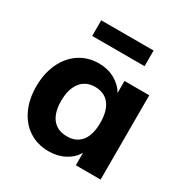

<svg xmlns="http://www.w3.org/2000/svg" viewBox="-167 -856 964 1000"><g transform="rotate(30 315.0 -356.0)"><path d="M569 -507V0H420V-75Q397 -36 355 -14Q313 8 260 8Q194 8 143.5 -24Q93 -56 64.5 -115.5Q36 -175 36 -253Q36 -331 64.5 -392Q93 -453 144 -486.5Q195 -520 260 -520Q313 -520 355 -497Q397 -474 420 -435V-507ZM420 -255Q420 -327 390 -365.5Q360 -404 304 -404Q248 -404 217 -364Q186 -324 186 -253Q186 -182 216.5 -144.5Q247 -107 304 -107Q360 -107 390 -145Q420 -183 420 -255ZM157 -626V-720H472V-626Z"/></g></svg>

Font: Muli ExtraBold
Style: Regular
Weight: 800
Designer: Vernon Adams
Foundry: Vernon Adams
Version: Version 2.000